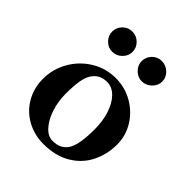

<svg xmlns="http://www.w3.org/2000/svg" viewBox="-182 -739 865 865"><g transform="rotate(45 250.5 -307.0)"><path d="M27 -193Q27 -254 57.5 -308Q88 -362 141 -394.5Q194 -427 257 -427Q316 -427 365.5 -398.5Q415 -370 444 -322.5Q473 -275 473 -220Q473 -156 446 -102.5Q419 -49 365.5 -17.5Q312 14 236 14Q178 14 130 -12.5Q82 -39 54.5 -86.5Q27 -134 27 -193ZM332 -66Q353 -104 353 -196Q353 -248 339 -291.5Q325 -335 299.5 -361Q274 -387 241 -387Q201 -387 178 -360Q160 -340 153.5 -305Q147 -270 147 -217Q147 -168 161.5 -124Q176 -80 201 -52.5Q226 -25 256 -25Q309 -25 332 -66ZM97 -563Q97 -590 116 -609Q135 -628 161 -628Q188 -628 207.5 -609Q227 -590 227 -563Q227 -538 207.5 -518.5Q188 -499 161 -499Q135 -499 116 -518.5Q97 -538 97 -563ZM285 -563Q285 -590 304 -609Q323 -628 349 -628Q376 -628 396 -609Q416 -590 416 -563Q416 -538 396 -518.5Q376 -499 349 -499Q324 -499 304.5 -518.5Q285 -538 285 -563Z"/></g></svg>

Font: EB Garamond SemiBold
Style: Regular
Weight: 600
Designer: Georg Duffner and Octavio Pardo
Foundry: Georg Duffner
Version: Version 1.000